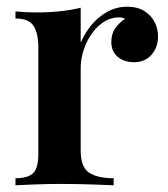

<svg xmlns="http://www.w3.org/2000/svg" viewBox="-20 -551 499 571"><path d="M358 -531Q389 -531 409.5 -518Q430 -505 440 -485Q450 -465 450 -443Q450 -410 430.5 -388Q411 -366 379 -366Q349 -366 330 -382Q311 -398 311 -426Q311 -451 323.5 -468Q336 -485 352 -495Q341 -501 327 -499Q303 -497 283 -482Q263 -467 249 -445Q235 -423 227.5 -398Q220 -373 220 -350V-103Q220 -54 245 -37.5Q270 -21 318 -21V0Q295 -1 251.5 -2.5Q208 -4 161 -4Q122 -4 83.5 -2.5Q45 -1 26 0V-21Q63 -21 78.5 -36Q94 -51 94 -93V-408Q94 -453 79.5 -474.5Q65 -496 26 -496V-517Q58 -514 88 -514Q125 -514 158.5 -517.5Q192 -521 220 -528V-424Q232 -452 251.5 -476Q271 -500 298.5 -515.5Q326 -531 358 -531Z"/></svg>

Font: Playfair Display SemiBold
Style: Regular
Weight: 600
Designer: Claus Eggers Sørensen
Foundry: Claus Eggers Sørensen
Version: Version 1.203